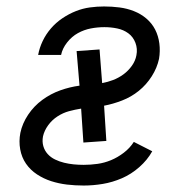

<svg xmlns="http://www.w3.org/2000/svg" viewBox="-20 -562 590 594"><path d="M239 12Q212 12 187 9Q162 6 138.5 -1.5Q115 -9 94.5 -22.5Q74 -36 60.5 -55.5Q47 -75 42.5 -100Q38 -125 43 -151Q49 -180 67 -207Q85 -234 111 -253Q137 -272 166.5 -282.5Q196 -293 226 -297L217 -404L288 -409L296 -305Q313 -308 330 -314.5Q347 -321 362 -332Q377 -343 388 -358.5Q399 -374 402 -391Q406 -411 399 -429.5Q392 -448 377 -459Q362 -470 342.5 -474Q323 -478 303 -478Q282 -478 261 -474Q240 -470 221 -459.5Q202 -449 187.5 -430.5Q173 -412 169 -392H98Q102 -414 112 -435Q122 -456 137.5 -474Q153 -492 173 -505.5Q193 -519 214.5 -527.5Q236 -536 258 -539Q280 -542 302 -542Q326 -542 349.5 -539Q373 -536 394.5 -527.5Q416 -519 433 -504.5Q450 -490 460 -470.5Q470 -451 473 -427.5Q476 -404 472 -380Q466 -352 449.5 -326Q433 -300 409.5 -281Q386 -262 357.5 -251Q329 -240 302 -235L309 -126L238 -121L231 -226Q212 -223 193.5 -218Q175 -213 158 -202Q141 -191 129 -174.5Q117 -158 113 -140Q110 -124 114 -110Q118 -96 127.5 -85.5Q137 -75 150.5 -68.5Q164 -62 178.5 -58.5Q193 -55 208 -53.5Q223 -52 239 -52Q260 -52 281.5 -55Q303 -58 323.5 -66.5Q344 -75 363 -89.5Q382 -104 394 -123L451 -94Q436 -67 411 -45Q386 -23 357 -10.5Q328 2 298 7Q268 12 239 12Z"/></svg>

Font: Lode Term
Style: Italic
Weight: 400
Italic angle: -11°
Monospace: yes
Designer: Belleve Invis
Foundry: Belleve Invis
Version: Version 29.2.0